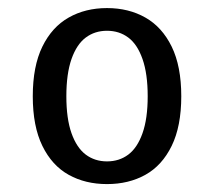

<svg xmlns="http://www.w3.org/2000/svg" viewBox="-20 -447 533 478"><path d="M61.6 -207.4Q61.6 -282.1 85.5 -331Q109.4 -379.8 151 -403.3Q192.5 -426.9 246.4 -426.9Q300.4 -426.9 341.9 -403.3Q383.5 -379.8 407.4 -331Q431.3 -282.1 431.3 -207.4Q431.3 -132.6 407.4 -83.8Q383.5 -34.9 341.9 -11.8Q300.4 11.3 246.4 11.3Q192.5 11.3 151 -11.8Q109.4 -34.9 85.5 -83.8Q61.6 -132.6 61.6 -207.4ZM347.7 -207.4Q347.7 -263.3 334.8 -300Q322 -336.6 299.4 -353.5Q276.8 -370.4 246.4 -370.4Q216.1 -370.4 193.5 -353.5Q170.9 -336.6 158 -300Q145.2 -263.3 145.2 -207.4Q145.2 -151.7 158 -115.4Q170.9 -79.1 193.5 -62.1Q216.1 -45.2 246.4 -45.2Q276.8 -45.2 299.4 -62.1Q322 -79.1 334.8 -115.4Q347.7 -151.7 347.7 -207.4Z"/></svg>

Font: Playfair Micro SmCond SmLight
Style: Regular
Weight: 360
Width: 4
Designer: Claus Eggers Sørensen
Foundry: Claus Eggers Sørensen
Version: Version 2.100;Glyphs 3.2 (3219)